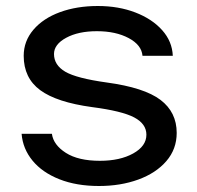

<svg xmlns="http://www.w3.org/2000/svg" viewBox="-20 -523 658 640"><path d="M556 -337H455Q452 -373 409 -396Q366 -419 303 -419Q241 -419 200.5 -397Q160 -375 160 -343Q160 -306 197.5 -284Q235 -262 336 -248Q461 -231 515 -190Q569 -149 569 -80Q569 -26 534.5 14Q500 54 441 75.5Q382 97 310 97Q235 97 178 74.5Q121 52 88.5 12.5Q56 -27 52 -77H153Q158 -40 199.5 -13.5Q241 13 313 13Q380 13 424 -11.5Q468 -36 468 -74Q468 -110 427.5 -131.5Q387 -153 287 -166Q169 -182 114 -222.5Q59 -263 59 -337Q59 -386 91.5 -424Q124 -462 180 -482.5Q236 -503 306 -503Q375 -503 431 -481.5Q487 -460 520.5 -422.5Q554 -385 556 -337Z"/></svg>

Font: Gmarket Sans TTF Medium
Style: Regular
Weight: 500
Designer: Creative Director : Sungho Lee; Art Director : Kiwoong Choi; Project Manager : Sori Yang, Jongwook Yoon; Font Designer :
Foundry: Sandoll Inc.
Version: Version 1.000;hotconv 1.0.109;makeotfexe 2.5.65596